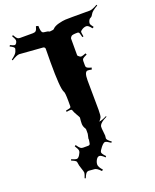

<svg xmlns="http://www.w3.org/2000/svg" viewBox="-227 -1032 1016 1255"><g transform="rotate(-20 281.0 -404.0)"><path d="M175.3 -779.8 15.6 -792Q-2 -792 -38.6 -769L-42.5 -774.9Q-7.3 -800.8 -2.4 -816.9L2.4 -831.1Q3.4 -833 3.4 -836.9Q3.4 -846.7 -26.4 -860.8L-21.5 -869.1Q0.5 -857.9 7.8 -857.9Q15.1 -857.9 20.8 -866.5Q26.4 -875 26.4 -884Q26.4 -893.1 11.7 -918.9L19.5 -922.9Q31.7 -900.9 38.8 -895.5Q45.9 -890.1 55.7 -890.1H146.5Q160.2 -890.1 167.2 -896.5Q174.3 -902.8 180.7 -926.8L196.3 -922.9Q196.3 -881.3 208 -874.5Q213.9 -871.1 220.2 -871.1Q241.7 -870.1 253.4 -862.8L274.4 -865.2Q279.8 -865.2 283.7 -869.1Q297.4 -884.8 327.6 -892.6Q357.9 -900.4 376.5 -901.1Q395 -901.9 426.3 -901.9H546.4Q563 -901.9 600.6 -922.9L603.5 -917Q561.5 -893.1 553.7 -877.4Q545.9 -861.8 536.6 -857.2Q527.3 -852.5 526.4 -850.1L520.5 -840.8Q516.6 -831.1 516.6 -823Q516.6 -814.9 533.7 -793L523.4 -787.1Q503.9 -814 489.5 -814Q475.1 -814 460.2 -805.2Q445.3 -796.4 445.3 -789.1Q445.3 -781.7 449.7 -757.8L441.4 -755.9Q434.1 -787.6 430.2 -790.5Q426.3 -793.5 421.4 -793.9H420.4Q385.7 -793.9 378.4 -787.4Q371.1 -780.8 368.7 -772.9V-659.2Q369.6 -649.9 372.6 -649.9Q383.3 -639.2 391.8 -639.2Q400.4 -639.2 424.3 -648.9L428.7 -639.2Q404.8 -628.4 399.2 -622.8Q393.6 -617.2 393.6 -606.9V-578.1Q393.6 -569.8 395.5 -565.4Q399.4 -555.7 430.7 -547.9L426.3 -535.2Q412.1 -539.1 399.4 -539.1Q376.5 -539.1 376.5 -479L378.4 -272.9Q378.4 -231 372.6 -220.2Q366.7 -209.5 363.3 -206.1Q359.9 -202.6 357.7 -201.2Q355.5 -199.7 355.5 -199.2Q373.5 -199.2 409.7 -217.8L411.6 -212.9Q382.3 -198.2 375.7 -191.7Q369.1 -185.1 366.2 -182.9Q363.3 -180.7 361.3 -176.5Q359.4 -172.4 358.4 -170.9Q356.4 -168 356.4 -161.6V-149.9L361.3 -100.1L359.4 -81.1Q359.4 -69.3 388.7 -48.8L383.3 -42Q356.4 -61 345.7 -61Q335 -61 316.7 -38.6Q298.3 -16.1 298.3 -5.9Q298.3 4.4 321.3 27.8L315.4 35.2Q292.5 12.2 279.5 12.2Q266.6 12.2 257.1 28.6Q247.6 44.9 247.6 61.3Q247.6 77.6 271.5 104L262.7 110.8Q236.3 82 217.3 82H213.4L179.7 79.1Q178.7 80.1 177.7 80.1H175.3Q168 81.5 162.1 88.9Q156.2 96.2 146.5 119.1L139.6 116.2Q150.4 88.9 150.4 81.3Q150.4 73.7 141.4 47.9Q132.3 22 131.8 10Q131.3 -2 125.2 -7.6Q119.1 -13.2 95.7 -22.9L99.6 -30.8Q124.5 -20 135 -20Q145.5 -20 156.5 -37.1Q167.5 -54.2 167.5 -65.2Q167.5 -76.2 150.4 -102.1L158.7 -107.9Q172.9 -86.9 180.7 -81.1Q188.5 -75.2 198.7 -75.2H234.4Q246.6 -75.2 248.5 -86.9L252.4 -110.8L251.5 -118.2L258.3 -149.9V-180.2Q258.3 -183.1 256.3 -187Q243.7 -205.6 243.7 -224.6Q243.7 -243.7 246.6 -267.1Q246.6 -270 233.6 -292Q220.7 -314 217.3 -325.2Q215.8 -335 205.6 -335Q195.3 -335 177.7 -332L176.3 -340.8Q207.5 -346.2 210 -350.3Q212.4 -354.5 212.4 -358.9V-394Q212.4 -456.1 204.6 -463.9Q189.5 -493.7 189.5 -669.9L190.4 -766.1Q190.4 -772 186 -775.9Q181.6 -779.8 175.3 -779.8Z"/></g></svg>

Font: Eater Caps
Style: Regular
Weight: 400
Version: Version 001.002